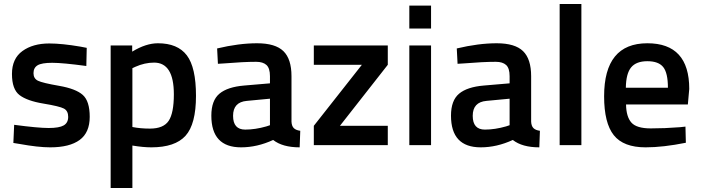

<svg xmlns="http://www.w3.org/2000/svg" viewBox="-20 -728 3516 963"><path d="M413 -397Q295 -413 242 -413Q189 -413 168.5 -400.5Q148 -388 148 -361Q148 -334 170.5 -323Q193 -312 276.5 -297.5Q360 -283 395 -252Q430 -221 430 -142Q430 -63 379.5 -26Q329 11 232 11Q171 11 78 -6L47 -11L51 -102Q171 -86 224 -86Q277 -86 299.5 -99Q322 -112 322 -142Q322 -172 300.5 -183.5Q279 -195 197.5 -208.5Q116 -222 78 -251Q40 -280 40 -357Q40 -434 92.5 -472Q145 -510 227 -510Q291 -510 384 -494L415 -488Z M535 215V-500H643V-469Q712 -511 772 -511Q871 -511 917 -450.5Q963 -390 963 -247.5Q963 -105 910.5 -47Q858 11 739 11Q698 11 644 2V215ZM753 -414Q706 -414 659 -393L644 -386V-91Q684 -83 732 -83Q800 -83 826 -122Q852 -161 852 -255Q852 -414 753 -414Z M1442 -346V-118Q1443 -96 1453.5 -85.5Q1464 -75 1486 -72L1483 11Q1397 11 1350 -26Q1270 11 1189 11Q1040 11 1040 -148Q1040 -224 1080.5 -258Q1121 -292 1205 -299L1334 -310V-346Q1334 -386 1316.5 -402Q1299 -418 1265 -418Q1201 -418 1105 -410L1073 -408L1069 -485Q1178 -511 1269.5 -511Q1361 -511 1401.5 -471.5Q1442 -432 1442 -346ZM1218 -222Q1149 -216 1149 -147Q1149 -78 1210 -78Q1260 -78 1316 -94L1334 -100V-233Z M1554 -403V-500H1925V-403L1685 -97H1925V0H1554V-97L1795 -403Z M2033 0V-500H2142V0ZM2033 -585V-700H2142V-585Z M2644 -346V-118Q2645 -96 2655.5 -85.5Q2666 -75 2688 -72L2685 11Q2599 11 2552 -26Q2472 11 2391 11Q2242 11 2242 -148Q2242 -224 2282.5 -258Q2323 -292 2407 -299L2536 -310V-346Q2536 -386 2518.5 -402Q2501 -418 2467 -418Q2403 -418 2307 -410L2275 -408L2271 -485Q2380 -511 2471.5 -511Q2563 -511 2603.5 -471.5Q2644 -432 2644 -346ZM2420 -222Q2351 -216 2351 -147Q2351 -78 2412 -78Q2462 -78 2518 -94L2536 -100V-233Z M2787 0V-708H2896V0Z M3390 -90 3418 -93 3420 -12Q3306 11 3218 11Q3107 11 3058.5 -50Q3010 -111 3010 -245Q3010 -511 3227 -511Q3437 -511 3437 -282L3430 -204H3120Q3121 -142 3147 -113Q3173 -84 3244 -84Q3315 -84 3390 -90ZM3330 -288Q3330 -362 3306.5 -391.5Q3283 -421 3227 -421Q3171 -421 3145.5 -390Q3120 -359 3119 -288Z"/></svg>

Font: Titillium Web[RUS by Daymarius]
Style: Regular
Weight: 600
Designer: Cyrillization by Daymarius
Foundry: Cyrillization by Daymarius
Version: Version 1.002 September 11, 2018